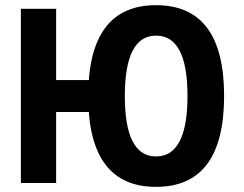

<svg xmlns="http://www.w3.org/2000/svg" viewBox="-20 -710 948 745"><path d="M405.3 -275.4H99.1V-399.4H405.3ZM197.8 0H61V-675.8H197.8ZM585.4 15.1Q322.3 15.1 322.3 -336.9Q322.3 -689.9 585.4 -689.9Q849.6 -689.9 849.6 -337.9Q849.6 15.1 585.4 15.1ZM585.4 -103Q707.5 -103 707.5 -337.9Q707.5 -571.8 585.4 -571.8Q464.4 -571.8 464.4 -336.9Q464.4 -103 585.4 -103Z"/></svg>

Font: Cadman
Style: Bold
Weight: 700
Designer: Paul James MIller
Foundry: High-Logic / Made with FontCreator
Version: Version 2.114;March 28, 2021;FontCreator 13.0.0.2683 64-bit